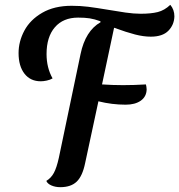

<svg xmlns="http://www.w3.org/2000/svg" viewBox="-20 -727 743 796"><path d="M703 -659Q702 -624 678 -599.5Q654 -575 605 -575Q575 -575 540 -584Q505 -593 453 -612L403 -377Q448 -374 490 -374Q535 -374 585 -377Q586 -372 587 -367Q588 -362 588 -356Q587 -326 563.5 -309.5Q540 -293 501 -293Q444 -293 388 -307L333 -51Q322 3 298 26Q274 49 230 49Q210 49 193.5 42Q177 35 172 23Q192 11 203.5 -10.5Q215 -32 224 -73L314 -503Q334 -599 397 -635L396 -639Q371 -648 351.5 -651Q332 -654 304 -654Q242 -654 207.5 -614Q173 -574 173 -503Q173 -446 198 -402Q188 -396 174 -393Q160 -390 149 -390Q106 -390 81.5 -421.5Q57 -453 57 -507Q57 -555 81 -600Q105 -645 155 -674Q205 -703 277 -703Q313 -703 345 -699Q377 -695 431 -686Q465 -680 500 -675Q535 -670 563 -670Q606 -670 634 -677Q662 -684 686 -707Q703 -687 703 -659Z"/></svg>

Font: Sansita SW
Style: Italic
Weight: 400
Italic angle: -11°
Designer: Pablo Cosgaya
Foundry: Omnibus-Type
Version: Version 1.000